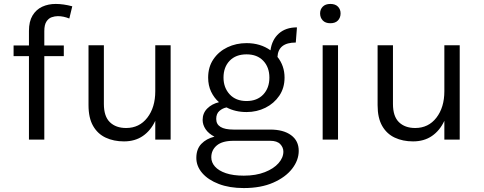

<svg xmlns="http://www.w3.org/2000/svg" viewBox="-20 -709 2456 975"><path d="M205 0H127V-424H49V-478H127V-552Q127 -600 145.2 -630.2Q163.5 -660.5 194.2 -674.8Q225 -689 263 -689Q302 -689 347 -677L332 -615Q302 -627 274 -627Q258.5 -627 242.5 -621.5Q226.5 -616 215.8 -599.5Q205 -583 205 -551V-478H304V-424H205Z M609.5 9Q557.5 9 516.8 -10Q476 -29 452.8 -69.5Q429.5 -110 429.5 -175V-479H507.5V-181Q507.5 -118 538 -88.5Q568.5 -59 620.5 -59Q687.5 -59 728 -111.2Q768.5 -163.5 768.5 -246V-479H846.5V0H768.5V-95.5Q745.5 -46 705.5 -18.5Q665.5 9 609.5 9Z M1218 246Q1145 246 1091 225.2Q1037 204.5 1007 169.8Q977 135 977 93Q977 48 1002.5 21.5Q1028 -5 1069 -15Q1039 -30.5 1024 -53Q1009 -75.5 1009 -100Q1009 -134.5 1032.5 -158Q1056 -181.5 1092 -190Q1067 -212 1052 -243.5Q1037 -275 1037 -315Q1037 -369 1063.8 -408.2Q1090.5 -447.5 1134.8 -468.8Q1179 -490 1232 -490Q1302.5 -490 1353.5 -453.5Q1361 -507.5 1396 -538.8Q1431 -570 1488 -570L1482 -493Q1393 -493 1389 -420Q1425 -375 1425 -315Q1425 -262 1398.2 -222.8Q1371.5 -183.5 1327.8 -161.8Q1284 -140 1232 -140Q1175 -140 1130.5 -163.5Q1110 -159.5 1094 -145.5Q1078 -131.5 1078 -105Q1078 -51 1166 -51H1352Q1419.5 -51 1458.2 -22.5Q1497 6 1497 57Q1497 104.5 1463.5 147.8Q1430 191 1367.5 218.5Q1305 246 1218 246ZM1218 183Q1279.5 183 1324.8 165.2Q1370 147.5 1394.5 119.5Q1419 91.5 1419 61Q1419 39.5 1403 22.8Q1387 6 1352 6H1166Q1109 6 1081 29.5Q1053 53 1053 90Q1053 116 1071.8 137Q1090.5 158 1127.2 170.5Q1164 183 1218 183ZM1232 -196Q1285.5 -196 1316.8 -229Q1348 -262 1348 -315Q1348 -367.5 1317 -400.2Q1286 -433 1232 -433Q1177.5 -433 1146.2 -400.5Q1115 -368 1115 -315Q1115 -264 1146.2 -230Q1177.5 -196 1232 -196Z M1696.5 0H1618.5V-479H1696.5ZM1657.5 -591Q1632.5 -591 1619 -605.2Q1605.5 -619.5 1605.5 -641Q1605.5 -661.5 1619 -675.2Q1632.5 -689 1657.5 -689Q1683 -689 1696.2 -675.2Q1709.5 -661.5 1709.5 -641Q1709.5 -619.5 1696.2 -605.2Q1683 -591 1657.5 -591Z M2077.5 9Q2025.5 9 1984.8 -10Q1944 -29 1920.8 -69.5Q1897.5 -110 1897.5 -175V-479H1975.5V-181Q1975.5 -118 2006 -88.5Q2036.5 -59 2088.5 -59Q2155.5 -59 2196 -111.2Q2236.5 -163.5 2236.5 -246V-479H2314.5V0H2236.5V-95.5Q2213.5 -46 2173.5 -18.5Q2133.5 9 2077.5 9Z"/></svg>

Font: Betina Sans
Style: Regular
Weight: 400
Designer: Jonathan Pinhorn (font) & Cristiano Sobral (main changes)
Version: Version 2.001;April 28, 2021;FontCreator 13.0.0.2655 32-bit;